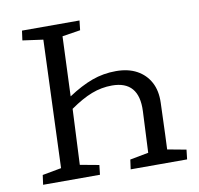

<svg xmlns="http://www.w3.org/2000/svg" viewBox="-79 -785 899 868"><g transform="rotate(-10 371.0 -351.5)"><path d="M242 -372Q301 -411 353 -430Q405 -449 463 -449Q519 -449 558.5 -427.5Q598 -406 619 -367Q640 -328 638 -273Q637 -237 635.5 -201.5Q634 -166 633 -130.5Q632 -95 630 -60L716 -44L711 0H452L458 -44L543 -60Q545 -107 547.5 -154.5Q550 -202 552 -250Q555 -319 525.5 -353.5Q496 -388 434 -388Q386 -388 340.5 -370.5Q295 -353 241 -315L229 -60L316 -44L311 0H50L56 -44L143 -60L165 -646L71 -659L77 -703H341L336 -659L253 -646Z"/></g></svg>

Font: Literata 18pt
Style: Italic
Weight: 400
Italic angle: -2°
Designer: Latin by Veronika Burian and Jose Scaglione. Greek by Irene Vlachou. Cyrillic by Vera Evstafieva
Foundry: TypeTogether
Version: Version 3.103;gftools[0.9.29]